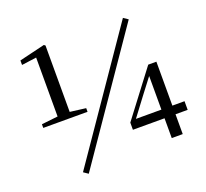

<svg xmlns="http://www.w3.org/2000/svg" viewBox="-130 -898 1163 1084"><g transform="rotate(-20 451.5 -356.0)"><path d="M226 29 736 -713 708 -732 198 10ZM735 0H801V-119H874V-171H801V-435H752L545 -162V-119H735ZM582 -171 667 -284 735 -373V-171ZM171 -302H339V-324L244 -336V-735L236 -741L82 -704V-677L171 -689V-335L73 -324V-302Z"/></g></svg>

Font: Noto Serif HK Medium
Style: Regular
Weight: 500
Designer: Ryoko NISHIZUKA 西塚涼子 (kana & ideographs); Frank Grießhammer (Latin, Greek & Cyrillic); Wenlong ZHANG 张文龙 (bopomofo); San
Foundry: Adobe
Version: Version 2.001;hotconv 1.1.0;makeotfexe 2.6.0